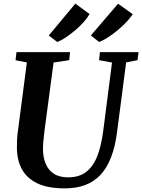

<svg xmlns="http://www.w3.org/2000/svg" viewBox="-20 -1031 786 1061"><path d="M677 -686 627.5 -306Q617 -221.5 593.5 -161.2Q570 -101 533.8 -63.2Q497.5 -25.5 448.8 -7.8Q400 10 338.5 10Q243.5 10 185.5 -18.2Q127.5 -46.5 100.8 -96.5Q74 -146.5 73.5 -211Q73.5 -230 74 -250Q74.5 -270 77 -291.5L128.5 -686L66 -698L71 -743H367L362.5 -698.5L276 -685.5L225 -302Q221.5 -274 219.5 -249Q217.5 -224 217.5 -205Q218 -161 232.5 -126Q247 -91 277.5 -71Q308 -51 357 -51Q415.5 -51 454.2 -79.5Q493 -108 516.2 -165Q539.5 -222 550.5 -308L599 -685.5L527.5 -698.5L532 -743H745.5L740 -698.5ZM249.5 -835 396.5 -1011 475 -953.5Q464 -933.5 443 -909.8Q422 -886 395.8 -863.8Q369.5 -841.5 343.5 -824.2Q317.5 -807 296.5 -799ZM482 -835 632.5 -1010.5 713.5 -952.5Q700.5 -932.5 678.5 -909.2Q656.5 -886 629.8 -863.8Q603 -841.5 576.2 -824.2Q549.5 -807 528 -799Z"/></svg>

Font: Merriweather 36pt
Style: Bold Italic
Weight: 700
Italic angle: -7.8°
Version: Version 2.101